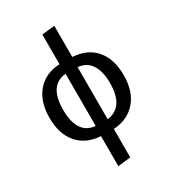

<svg xmlns="http://www.w3.org/2000/svg" viewBox="-226 -868 1079 1201"><g transform="rotate(-30 314.0 -267.5)"><path d="M360 -3V202L268 213V-4Q162 -11 104 -79.5Q46 -148 46 -263Q46 -382 106 -450.5Q166 -519 268 -524V-738L360 -748V-523Q467 -516 524.5 -448Q582 -380 582 -265Q582 -146 522 -77.5Q462 -9 360 -3ZM271 -76V-453Q206 -446 175.5 -398.5Q145 -351 145 -263Q145 -177 176.5 -129Q208 -81 271 -76ZM483 -265Q483 -349 451 -397.5Q419 -446 357 -451V-75Q483 -90 483 -265Z"/></g></svg>

Font: Fira GO
Style: Regular
Weight: 400
Designer: Carrois Corporate
Foundry: Carrois Corporate GbR
Version: Version 0.300